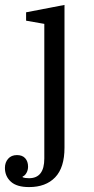

<svg xmlns="http://www.w3.org/2000/svg" viewBox="-60 -548 382 780"><path d="M58 212Q8 212 -16 190Q-40 168 -40 134Q-40 112 -27 97Q-14 82 9 82Q31 82 42.5 95Q54 108 54 129Q54 143 47.5 154.5Q41 166 32 169V172Q41 176 58 176Q120 176 120 96V-451L46 -464V-498L202 -528V52Q202 133 164 172.5Q126 212 58 212Z"/></svg>

Font: IBM Plex Serif
Style: Regular
Weight: 400
Designer: Mike Abbink, Paul van der Laan, Pieter van Rosmalen
Foundry: Bold Monday
Version: Version 3.001